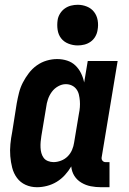

<svg xmlns="http://www.w3.org/2000/svg" viewBox="-20 -775 540 803"><path d="M135 8Q109 8 87 -2Q65 -12 51 -31Q37 -50 31 -73.5Q25 -97 23 -122Q21 -147 23.5 -172.5Q26 -198 31 -223L50 -343Q54 -365 59.5 -387Q65 -409 75.5 -429.5Q86 -450 100.5 -469Q115 -488 134 -501.5Q153 -515 175 -521.5Q197 -528 219 -528Q241 -528 261 -521.5Q281 -515 295.5 -501Q310 -487 319 -468.5Q328 -450 332 -430L347 -520H472L405 -116Q404 -108 409 -102.5Q414 -97 421 -97H438V8H403Q381 8 360 4Q339 0 320.5 -11Q302 -22 291 -39.5Q280 -57 278 -79Q267 -60 251.5 -43Q236 -26 217 -14.5Q198 -3 176.5 2.5Q155 8 135 8ZM204 -97Q219 -97 235 -103Q251 -109 263 -121Q275 -133 281.5 -148.5Q288 -164 290 -179L310 -299Q313 -313 314 -326.5Q315 -340 314 -353Q313 -366 310 -379Q307 -392 299.5 -402Q292 -412 280.5 -417.5Q269 -423 255 -423Q239 -423 223 -414Q207 -405 196.5 -390.5Q186 -376 180.5 -359.5Q175 -343 173 -326L153 -206Q151 -194 150 -182Q149 -170 149.5 -158Q150 -146 153 -135Q156 -124 162.5 -115Q169 -106 180.5 -101.5Q192 -97 204 -97ZM305 -585Q285 -585 266 -592.5Q247 -600 235.5 -615Q224 -630 221 -650Q218 -670 221 -691Q223 -705 231 -718Q239 -731 251 -739.5Q263 -748 277 -751.5Q291 -755 305 -755Q325 -755 343.5 -747.5Q362 -740 373.5 -725Q385 -710 388.5 -690Q392 -670 388 -649Q386 -635 378.5 -622Q371 -609 359 -600.5Q347 -592 333 -588.5Q319 -585 305 -585Z"/></svg>

Font: Iosevka Curly Extrabold
Style: Italic
Weight: 800
Italic angle: -9°
Monospace: yes
Designer: Belleve Invis
Foundry: Belleve Invis
Version: Version 22.1.2; ttfautohint (v1.8.4)